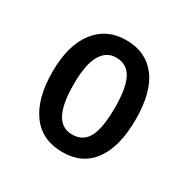

<svg xmlns="http://www.w3.org/2000/svg" viewBox="-91 -805 497 506"><g transform="rotate(30 157.0 -552.0)"><path d="M283 -553Q283 -471 251 -426.5Q219 -382 158 -382Q96 -382 63 -427Q30 -472 30 -553Q30 -633 64 -677.5Q98 -722 158 -722Q217 -722 250 -679.5Q283 -637 283 -553ZM95 -553Q95 -492 110.5 -463.5Q126 -435 157 -435Q191 -435 205.5 -463.5Q220 -492 220 -553Q220 -613 205 -641Q190 -669 157 -669Q128 -669 111.5 -641Q95 -613 95 -553Z"/></g></svg>

Font: Noto Sans Georgian ExtraCondensed
Style: Regular
Weight: 400
Width: 2
Designer: Monotype Design Team, Akaki Razmadze
Foundry: Google LLC
Version: Version 2.005; ttfautohint (v1.8.4.7-5d5b)